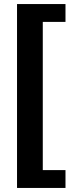

<svg xmlns="http://www.w3.org/2000/svg" viewBox="-20 -762 367 947"><path d="M64 165H303V77H191V-654H303V-742H64Z"/></svg>

Font: Cheyenne Sans
Style: Bold
Weight: 700
Designer: The Public Sans project authors (U.S. Web Design System), Libre Franklin designed by Pablo Impallari and Rodrigo Fuenzal
Foundry: The Cheyenne Sans Project Authors
Version: Version 2.007